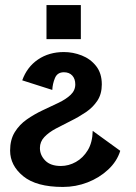

<svg xmlns="http://www.w3.org/2000/svg" viewBox="-20 -523 540 760"><path d="M233 -317Q269 -317 303.5 -303.5Q338 -290 360.5 -261.5Q383 -233 383 -189Q383 -151 365.5 -124.5Q348 -98 320 -79Q292 -60 260.5 -44.5Q229 -29 201 -14Q173 1 155.5 19.5Q138 38 138 63Q138 91 159 112.5Q180 134 221 134Q252 134 280.5 118Q309 102 327.5 71.5Q346 41 347 -5L456 74Q443 116 408 148.5Q373 181 326.5 199Q280 217 229 217Q124 217 72 174.5Q20 132 20 73Q20 30 38.5 0Q57 -30 86.5 -50.5Q116 -71 149 -86.5Q182 -102 211.5 -116Q241 -130 259.5 -147.5Q278 -165 278 -189Q278 -211 266 -224Q254 -237 233 -237Q207 -237 197.5 -214Q188 -191 187 -167L68 -205Q87 -258 130.5 -287.5Q174 -317 233 -317ZM300 -503V-368H164V-503Z"/></svg>

Font: Panamera
Style: Bold
Weight: 700
Designer: Bastien Sozeau
Foundry: NBR — Bastien Sozeau
Version: Version 3.002; ttfautohint (v1.8.4.7-5d5b);gftools[0.9.33]